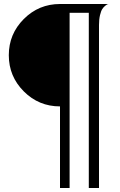

<svg xmlns="http://www.w3.org/2000/svg" viewBox="-20 -708 600 960"><path d="M523 -688Q521 -688 518 -687Q515 -686 506.5 -679.5Q498 -673 491.5 -663Q485 -653 480 -632Q475 -611 475 -583V232H424V-644H328V232H280V-176Q174 -176 99 -251Q24 -326 24 -432Q24 -538 99 -613Q174 -688 280 -688Z"/></svg>

Font: Bellefair
Style: Regular
Weight: 400
Designer: Nick Shinn, Liron Lavi Turkenic
Foundry: Shinntype
Version: Version 1.003;PS 001.003;hotconv 1.0.88;makeotf.lib2.5.64775